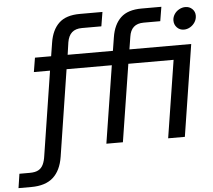

<svg xmlns="http://www.w3.org/2000/svg" viewBox="-170 -796 1184 1065"><g transform="rotate(-5 421.5 -263.5)"><path d="M-110 203 -98 124H-40Q-10 124 7.5 114.5Q25 105 34.5 85.5Q44 66 48 36L121 -431H31L44 -510H134L146 -585Q157 -655 196.5 -692.5Q236 -730 313 -730H439L426 -651H318Q282 -651 262 -633Q242 -615 236 -579L226 -510H478L490 -585Q501 -655 540.5 -692.5Q580 -730 657 -730H767L754 -651H662Q626 -651 606 -633Q586 -615 581 -579L570 -510H914L834 0H741L809 -431H557L489 0H397L465 -431H213L138 50Q126 126 83 164.5Q40 203 -39 203ZM881 -593Q858 -593 842.5 -609Q827 -625 827 -648Q827 -666 837 -682Q847 -698 864 -707.5Q881 -717 899 -717Q922 -717 937.5 -702Q953 -687 953 -665Q953 -645 942.5 -628.5Q932 -612 915.5 -602.5Q899 -593 881 -593Z"/></g></svg>

Font: MuseoModerno
Style: Italic
Weight: 400
Italic angle: -9°
Designer: Pablo Cosgaya, Héctor Gatti, Marcela Romero, and the Authors of The MuseoModerno Project.
Foundry: Omnibus-Type Team
Version: Version 1.003